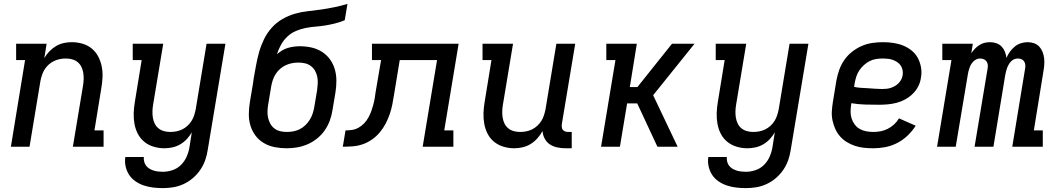

<svg xmlns="http://www.w3.org/2000/svg" viewBox="-20 -755 5440 988"><path d="M36 0 109 -446H63V-530H220L208 -456Q219 -475 234.5 -491Q250 -507 268.5 -518Q287 -529 308 -533.5Q329 -538 349 -538Q378 -538 405 -530Q432 -522 452.5 -505Q473 -488 485.5 -464Q498 -440 503.5 -412.5Q509 -385 507.5 -356.5Q506 -328 501 -299L466 -84H513V0H355L407 -313Q410 -330 410.5 -347Q411 -364 408.5 -380Q406 -396 399 -410.5Q392 -425 380 -435Q368 -445 352 -449.5Q336 -454 319 -454Q303 -454 288 -451Q273 -448 258 -441Q243 -434 230.5 -422.5Q218 -411 209.5 -397.5Q201 -384 196 -368.5Q191 -353 188 -338L132 0Z M818 213Q793 213 768 210Q743 207 720.5 199.5Q698 192 678 178.5Q658 165 645 145.5Q632 126 626.5 101.5Q621 77 625 53H720Q719 65 722 77Q725 89 732 98Q739 107 749 113Q759 119 770 122.5Q781 126 793.5 127.5Q806 129 818 129Q843 129 868 120.5Q893 112 911.5 93.5Q930 75 940.5 51Q951 27 955 2L967 -74Q956 -55 941 -39Q926 -23 907 -12Q888 -1 867 3.5Q846 8 826 8Q798 8 771 0Q744 -8 723 -25Q702 -42 689.5 -66Q677 -90 672 -117.5Q667 -145 668 -173.5Q669 -202 674 -231L709 -446H663V-530H820L768 -217Q765 -200 764.5 -183Q764 -166 766.5 -150Q769 -134 776 -119.5Q783 -105 795 -95Q807 -85 823 -80.5Q839 -76 856 -76Q872 -76 887.5 -79Q903 -82 917.5 -89Q932 -96 944.5 -107.5Q957 -119 965.5 -132.5Q974 -146 979 -161.5Q984 -177 987 -192L1043 -530H1140L1049 16Q1045 43 1036 69Q1027 95 1011 118.5Q995 142 973 161Q951 180 925 192Q899 204 872 208.5Q845 213 818 213Z M1454 8Q1423 8 1393 2Q1363 -4 1337.5 -19Q1312 -34 1294.5 -57.5Q1277 -81 1268.5 -109.5Q1260 -138 1260.5 -169Q1261 -200 1266 -231L1281 -320Q1282 -329 1283.5 -337.5Q1285 -346 1286 -355Q1292 -388 1298 -421Q1304 -454 1313.5 -487.5Q1323 -521 1338.5 -553Q1354 -585 1378 -612Q1402 -639 1433.5 -657Q1465 -675 1498 -684.5Q1531 -694 1565 -697.5Q1599 -701 1633 -706Q1667 -711 1701 -718Q1735 -725 1768 -735L1754 -651Q1730 -641 1704.5 -634.5Q1679 -628 1654 -624Q1629 -620 1603.5 -618Q1578 -616 1552.5 -611Q1527 -606 1502.5 -595.5Q1478 -585 1458.5 -566.5Q1439 -548 1426 -524.5Q1413 -501 1405 -476Q1418 -487 1432 -495.5Q1446 -504 1461.5 -508.5Q1477 -513 1492.5 -515Q1508 -517 1523 -517Q1554 -517 1583 -510.5Q1612 -504 1636.5 -488.5Q1661 -473 1678 -449.5Q1695 -426 1703 -398Q1711 -370 1711 -339.5Q1711 -309 1706 -278L1691 -189Q1687 -162 1677.5 -135.5Q1668 -109 1651.5 -85Q1635 -61 1612 -42.5Q1589 -24 1562.5 -12.5Q1536 -1 1508.5 3.5Q1481 8 1454 8ZM1455 -76Q1472 -76 1489 -79Q1506 -82 1522 -90Q1538 -98 1551 -110.5Q1564 -123 1573.5 -138Q1583 -153 1588.5 -169.5Q1594 -186 1597 -203L1612 -292Q1614 -309 1615 -326.5Q1616 -344 1612.5 -360.5Q1609 -377 1601 -391Q1593 -405 1580 -415Q1567 -425 1550.5 -429Q1534 -433 1516 -433Q1500 -433 1483.5 -430Q1467 -427 1451.5 -420Q1436 -413 1422.5 -401.5Q1409 -390 1399.5 -375.5Q1390 -361 1384.5 -345Q1379 -329 1376 -313L1360 -217Q1357 -200 1356.5 -182.5Q1356 -165 1359.5 -149Q1363 -133 1371 -118.5Q1379 -104 1392 -94Q1405 -84 1421.5 -80Q1438 -76 1455 -76Q1455 -76 1455 -76Q1455 -76 1455 -76Z M1744 0 1758 -84Q1775 -84 1792 -86.5Q1809 -89 1825 -98Q1841 -107 1853.5 -120Q1866 -133 1875 -149Q1884 -165 1890 -181.5Q1896 -198 1900.5 -214.5Q1905 -231 1908 -248Q1911 -265 1913 -282L1941 -446H1894V-530H2340L2266 -84H2313V0H2155L2229 -446H2037L2008 -270Q2004 -244 1999 -218.5Q1994 -193 1985.5 -168Q1977 -143 1964.5 -119Q1952 -95 1934.5 -74Q1917 -53 1894 -37Q1871 -21 1846 -12.5Q1821 -4 1795 -2Q1769 0 1744 0Z M2626 8Q2598 8 2571 0Q2544 -8 2523 -25Q2502 -42 2489.5 -66Q2477 -90 2472 -117.5Q2467 -145 2468 -173.5Q2469 -202 2474 -231L2509 -446H2463V-530H2620L2568 -217Q2565 -200 2564.5 -183Q2564 -166 2566.5 -150Q2569 -134 2576 -119.5Q2583 -105 2595 -95Q2607 -85 2623 -80.5Q2639 -76 2656 -76Q2672 -76 2687.5 -79Q2703 -82 2717.5 -89Q2732 -96 2744.5 -107.5Q2757 -119 2765.5 -132.5Q2774 -146 2779 -161.5Q2784 -177 2787 -192L2843 -530H2940L2871 -116Q2870 -108 2871 -100Q2872 -92 2876.5 -86.5Q2881 -81 2888.5 -78.5Q2896 -76 2904 -76H2922V8H2890Q2869 8 2847.5 3.5Q2826 -1 2809.5 -12Q2793 -23 2783 -41.5Q2773 -60 2772 -81Q2761 -61 2745.5 -43.5Q2730 -26 2710.5 -14Q2691 -2 2669 3Q2647 8 2626 8Z M3073 0 3147 -446H3100V-530H3257L3221 -307H3260L3438 -530H3554L3341 -265L3467 0H3363L3259 -223H3207L3170 0Z M3818 213Q3793 213 3768 210Q3743 207 3720.5 199.5Q3698 192 3678 178.5Q3658 165 3645 145.5Q3632 126 3626.5 101.5Q3621 77 3625 53H3720Q3719 65 3722 77Q3725 89 3732 98Q3739 107 3749 113Q3759 119 3770 122.5Q3781 126 3793.5 127.5Q3806 129 3818 129Q3843 129 3868 120.5Q3893 112 3911.5 93.5Q3930 75 3940.5 51Q3951 27 3955 2L3967 -74Q3956 -55 3941 -39Q3926 -23 3907 -12Q3888 -1 3867 3.5Q3846 8 3826 8Q3798 8 3771 0Q3744 -8 3723 -25Q3702 -42 3689.5 -66Q3677 -90 3672 -117.5Q3667 -145 3668 -173.5Q3669 -202 3674 -231L3709 -446H3663V-530H3820L3768 -217Q3765 -200 3764.5 -183Q3764 -166 3766.5 -150Q3769 -134 3776 -119.5Q3783 -105 3795 -95Q3807 -85 3823 -80.5Q3839 -76 3856 -76Q3872 -76 3887.5 -79Q3903 -82 3917.5 -89Q3932 -96 3944.5 -107.5Q3957 -119 3965.5 -132.5Q3974 -146 3979 -161.5Q3984 -177 3987 -192L4043 -530H4140L4049 16Q4045 43 4036 69Q4027 95 4011 118.5Q3995 142 3973 161Q3951 180 3925 192Q3899 204 3872 208.5Q3845 213 3818 213Z M4474 8Q4450 8 4426 5.5Q4402 3 4379.5 -4.5Q4357 -12 4337.5 -24Q4318 -36 4303 -53Q4288 -70 4278.5 -91Q4269 -112 4264 -135Q4259 -158 4260.5 -182.5Q4262 -207 4266 -231L4284 -341Q4289 -368 4298.5 -395Q4308 -422 4324.5 -446Q4341 -470 4364.5 -488.5Q4388 -507 4414.5 -518.5Q4441 -530 4469 -534Q4497 -538 4524 -538Q4551 -538 4577.5 -534Q4604 -530 4627.5 -520.5Q4651 -511 4671 -495Q4691 -479 4703 -456.5Q4715 -434 4719.5 -407.5Q4724 -381 4719 -355Q4716 -332 4705 -310.5Q4694 -289 4676.5 -272Q4659 -255 4638 -243.5Q4617 -232 4594 -226Q4571 -220 4548.5 -218Q4526 -216 4503 -216Q4468 -216 4432 -217Q4396 -218 4361 -224L4360 -217Q4357 -199 4357 -180Q4357 -161 4362.5 -144.5Q4368 -128 4378.5 -114Q4389 -100 4404 -91.5Q4419 -83 4437 -79.5Q4455 -76 4474 -76Q4493 -76 4511.5 -79.5Q4530 -83 4548 -92Q4566 -101 4581 -115Q4596 -129 4606 -146L4692 -108Q4674 -80 4650 -57Q4626 -34 4596.5 -19Q4567 -4 4536 2Q4505 8 4474 8ZM4518 -297Q4529 -297 4540.5 -298Q4552 -299 4563 -302.5Q4574 -306 4584.5 -312Q4595 -318 4603.5 -326.5Q4612 -335 4617.5 -345.5Q4623 -356 4625 -368Q4627 -381 4624.5 -394Q4622 -407 4615 -417.5Q4608 -428 4597.5 -435Q4587 -442 4575 -446.5Q4563 -451 4550 -452.5Q4537 -454 4524 -454Q4507 -454 4489.5 -451.5Q4472 -449 4456 -441Q4440 -433 4426 -420.5Q4412 -408 4402 -393Q4392 -378 4386.5 -361Q4381 -344 4378 -327L4375 -308Q4393 -304 4410.5 -303Q4428 -302 4446 -301Q4464 -300 4482 -298.5Q4500 -297 4518 -297Z M4802 0 4876 -446H4829V-530H4986L4978 -481Q4986 -493 4996.5 -504Q5007 -515 5019.5 -523Q5032 -531 5046 -534.5Q5060 -538 5074 -538Q5074 -538 5074 -538Q5074 -538 5074 -538Q5092 -538 5107.5 -532.5Q5123 -527 5134 -515.5Q5145 -504 5151 -489Q5157 -474 5159 -457Q5166 -474 5177 -489Q5188 -504 5202 -515.5Q5216 -527 5233.5 -532.5Q5251 -538 5268 -538Q5268 -538 5268 -538Q5268 -538 5268 -538Q5285 -538 5301 -532.5Q5317 -527 5328 -515Q5339 -503 5345 -487.5Q5351 -472 5353 -455Q5355 -438 5353.5 -420.5Q5352 -403 5349 -386L5300 -84H5346V0H5189L5255 -402Q5257 -412 5256 -421.5Q5255 -431 5250 -439Q5245 -447 5236 -450.5Q5227 -454 5217 -454Q5208 -454 5198.5 -450Q5189 -446 5182.5 -439Q5176 -432 5171 -423.5Q5166 -415 5162.5 -406Q5159 -397 5157 -388Q5155 -379 5153 -370L5092 0H4995L5062 -402Q5064 -412 5063 -421.5Q5062 -431 5056.5 -439Q5051 -447 5042 -450.5Q5033 -454 5023 -454Q5014 -454 5005 -450Q4996 -446 4989 -439Q4982 -432 4977 -423.5Q4972 -415 4969 -406Q4966 -397 4963.5 -388Q4961 -379 4960 -370L4898 0Z"/></svg>

Font: Iosevka Slab Medium Extended
Style: Italic
Weight: 500
Width: 7
Italic angle: -9°
Monospace: yes
Designer: Belleve Invis
Foundry: Belleve Invis
Version: Version 11.1.0; ttfautohint (v1.8.3)